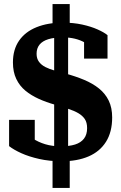

<svg xmlns="http://www.w3.org/2000/svg" viewBox="-20 -810 600 950"><path d="M240 -790H325V-662L317 -645V-68L325 -47V120H240V-47L248 -65V-641L240 -659ZM281 -86Q323 -86 351.5 -95Q380 -104 395.5 -124Q411 -144 411 -176Q411 -204 399.5 -221Q388 -238 367.5 -250Q347 -262 317.5 -271.5Q288 -281 252 -292Q209 -304 171.5 -321Q134 -338 105.5 -361.5Q77 -385 60.5 -419.5Q44 -454 44 -501Q44 -565 74.5 -609Q105 -653 161 -675.5Q217 -698 291 -698Q343 -698 386.5 -688.5Q430 -679 462.5 -664.5Q495 -650 512 -636V-520H396V-624Q408 -624 417.5 -618Q427 -612 433 -603Q439 -594 440 -585Q441 -576 436 -570Q420 -588 398.5 -600Q377 -612 350.5 -618.5Q324 -625 292 -625Q248 -625 219 -616Q190 -607 175.5 -589Q161 -571 161 -544Q161 -520 173 -504Q185 -488 205 -478Q225 -468 250 -461Q275 -454 301 -447Q353 -433 396 -415Q439 -397 470 -372Q501 -347 518 -312Q535 -277 535 -229Q535 -157 504.5 -108.5Q474 -60 418 -36Q362 -12 285 -12Q225 -12 174 -23.5Q123 -35 85.5 -52Q48 -69 25 -87V-217H152V-102Q140 -102 129 -110Q118 -118 110.5 -128.5Q103 -139 100 -149Q97 -159 100 -162Q117 -142 143 -124.5Q169 -107 203.5 -96.5Q238 -86 281 -86Z"/></svg>

Font: Roboto Serif 36pt
Style: Bold
Weight: 700
Version: Version 1.008